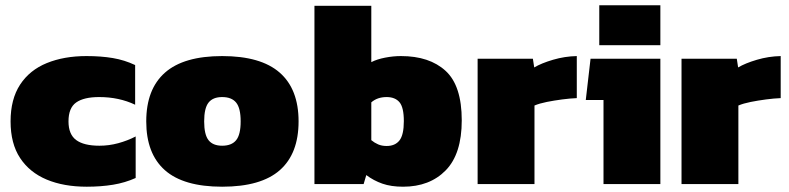

<svg xmlns="http://www.w3.org/2000/svg" viewBox="-20 -696 2982 726"><path d="M308 10Q221 10 156.5 -17Q92 -44 56 -98.5Q20 -153 20 -237Q20 -321 56 -376Q92 -431 157 -457.5Q222 -484 307 -484Q362 -484 406.5 -476.5Q451 -469 491 -450V-300Q430 -329 355 -329Q297 -329 268 -308.5Q239 -288 239 -237Q239 -188 268 -166.5Q297 -145 356 -145Q392 -145 427 -154.5Q462 -164 493 -180V-23Q453 -5 407.5 2.5Q362 10 308 10Z M820 10Q674 10 603.5 -52.5Q533 -115 533 -237Q533 -359 604 -421.5Q675 -484 820 -484Q966 -484 1037.5 -421.5Q1109 -359 1109 -237Q1109 -115 1038 -52.5Q967 10 820 10ZM820 -145Q856 -145 873 -166Q890 -187 890 -237Q890 -287 873 -308Q856 -329 820 -329Q785 -329 768.5 -308Q752 -287 752 -237Q752 -187 768.5 -166Q785 -145 820 -145Z M1504 10Q1459 10 1426 -1.5Q1393 -13 1365 -34L1355 0H1169V-674H1384V-461Q1405 -472 1436 -478Q1467 -484 1496 -484Q1604 -484 1665 -428Q1726 -372 1726 -241Q1726 -114 1665.5 -52Q1605 10 1504 10ZM1442 -144Q1474 -144 1490.5 -165Q1507 -186 1507 -238Q1507 -290 1490.5 -309.5Q1474 -329 1442 -329Q1407 -329 1384 -309V-166Q1396 -156 1410 -150Q1424 -144 1442 -144Z M1786 0V-474H1995L2000 -441Q2027 -457 2071 -470Q2115 -483 2161 -484V-325Q2136 -324 2105.5 -320Q2075 -316 2047.5 -310.5Q2020 -305 2001 -297V0Z M2246 -525V-676H2477V-525ZM2262 0V-318H2195L2213 -474H2477V0Z M2557 0V-474H2766L2771 -441Q2798 -457 2842 -470Q2886 -483 2932 -484V-325Q2907 -324 2876.5 -320Q2846 -316 2818.5 -310.5Q2791 -305 2772 -297V0Z"/></svg>

Font: Kanit ExtraBold
Style: Regular
Weight: 800
Designer: Katatrad Team
Foundry: CadsonDemak
Version: Version 2.000; ttfautohint (v1.8.3)